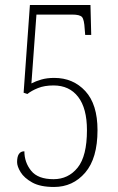

<svg xmlns="http://www.w3.org/2000/svg" viewBox="-20 -734 469 764"><path d="M195 10Q140 10 108 -8Q76 -26 62 -49Q48 -72 48 -89Q48 -132 77 -132Q77 -88 104 -54.5Q131 -21 193 -21Q252 -21 289 -67Q326 -113 326 -216Q326 -303 291 -348.5Q256 -394 193 -394Q157 -394 131 -383.5Q105 -373 89 -360L74 -365L99 -714H340L343 -595H319L317 -619Q315 -656 306.5 -666Q298 -676 267 -676H125L105 -402Q122 -411 144.5 -417.5Q167 -424 196 -424Q271 -424 319.5 -371.5Q368 -319 368 -216Q368 -104 319 -47Q270 10 195 10Z"/></svg>

Font: Noto Serif Hebrew ExtraCondensed ExtraLight
Style: Regular
Weight: 200
Width: 2
Designer: Monotype Design Team
Foundry: Monotype Imaging Inc.
Version: Version 2.004; ttfautohint (v1.8.4.7-5d5b)